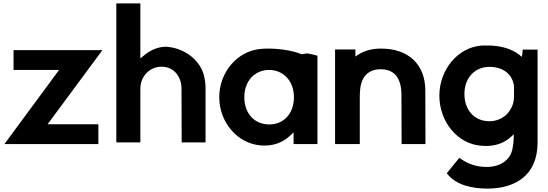

<svg xmlns="http://www.w3.org/2000/svg" viewBox="-20 -861 3238 1134"><path d="M6 -10H561V-127H261L585 -565H60V-448H329Z M667 -20H809V-337C809 -410 864 -467 934 -467C1007 -467 1052 -409 1052 -337L1053 -20H1194V-341C1194 -363 1192 -380 1188 -399C1171 -502 1074 -571 981 -583H980H979C974 -584 967 -585 960 -585C911 -585 864 -563 826 -530L809 -516V-841H667Z M1275 -287C1275 -140 1380 -14 1520 -2C1598 4 1654 -22 1697 -63L1714 -79V-10H1855V-532C1839 -536 1818 -542 1799 -545C1794 -546 1781 -544 1764 -541H1761L1758 -542C1699 -566 1614 -575 1556 -574C1542 -574 1531 -573 1520 -572C1381 -560 1275 -434 1275 -287ZM1423 -287C1423 -383 1485 -448 1570 -448C1654 -447 1716 -383 1716 -287V-284C1715 -190 1656 -126 1570 -126C1482 -126 1423 -192 1423 -287Z M1959 -10H2105V-276C2105 -295 2105 -312 2107 -330C2113 -408 2156 -452 2228 -452C2311 -452 2351 -399 2351 -299L2352 -10H2493L2492 -324C2493 -479 2394 -575 2228 -574C2174 -574 2129 -560 2094 -537L2079 -527V-569H1959Z M2575 -296C2575 -141 2684 -8 2826 0C2837 1 2848 1 2859 1C2913 -1 2960 -18 2997 -52L3015 -68L3014 -43C3013 -24 3012 -8 3008 11C2996 93 2922 124 2862 125C2791 127 2735 103 2693 71L2619 162C2670 232 2768 253 2861 253C3022 252 3155 176 3155 -19V-568H3067C3067 -561 3066 -551 3065 -542L3062 -525L3049 -536C3000 -575 2936 -590 2874 -592H2825C2685 -582 2575 -450 2575 -296ZM2723 -306C2723 -402 2785 -466 2870 -466C2956 -466 3004 -420 3015 -359C3016 -352 3016 -345 3016 -340V-302C3016 -288 3015 -273 3013 -260C2997 -190 2940 -145 2870 -145C2782 -145 2723 -211 2723 -306Z"/></svg>

Font: Rabbid Highway Sign IV
Style: Obl
Weight: 400
Foundry: Cannot Into Space Fonts
Version: Version 0.277